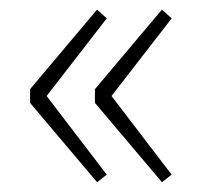

<svg xmlns="http://www.w3.org/2000/svg" viewBox="-20 -450 428 396"><path d="M180.2 -74.2 42 -237.8V-266.1L180.2 -430.2L200.2 -412.1L76.2 -252L200.2 -89.8ZM314 -74.2 175.8 -237.8V-266.1L314 -430.2L334 -412.1L210 -252L334 -89.8Z"/></svg>

Font: Source Sans 3 ExtraLight
Style: Regular
Weight: 200
Designer: Paul D. Hunt
Foundry: Adobe
Version: Version 3.052;hotconv 1.1.0;makeotfexe 2.6.0